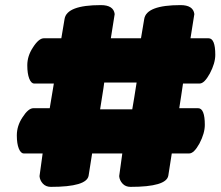

<svg xmlns="http://www.w3.org/2000/svg" viewBox="-20 -727 864 752"><path d="M491.2 4.9Q471.7 4.9 460 -7.8Q448.2 -20.5 446.8 -37.1Q446.8 -37.6 459 -126H340.8L327.1 -39.1Q319.8 4.9 179.2 4.9Q159.7 4.9 147.9 -7.8Q136.2 -20.5 134.8 -37.1Q134.8 -37.6 147 -126H73.2Q61.5 -126 53.7 -145Q45.9 -164.1 45.9 -196.8Q45.9 -233.9 67.9 -267.1Q90.8 -303.2 110.8 -303.2H174.8Q189.5 -391.1 190.9 -399.9H113.8Q102.1 -399.9 94.5 -419.2Q86.9 -438.5 86.9 -471.2Q86.9 -507.8 108.9 -541Q131.8 -577.1 151.9 -577.1H220.2Q230.5 -639.6 232.9 -652.8Q241.7 -707 375 -707Q424.8 -707 429.2 -671.9L414.1 -577.1H532.2Q542.5 -639.6 544.9 -652.8Q553.7 -707 687 -707Q736.8 -707 741.2 -671.9L726.1 -577.1H796.9Q823.2 -577.1 823.2 -512.2Q823.2 -479.5 801.8 -439Q780.3 -399.9 762.2 -399.9H696.8Q694.8 -383.8 689.5 -350.8Q684.1 -317.9 682.1 -303.2H755.9Q782.2 -303.2 782.2 -237.8Q782.2 -205.1 761.2 -165Q739.7 -126 721.2 -126H652.8L639.2 -39.1Q631.8 4.9 491.2 4.9ZM388.2 -403.8Q386.2 -386.2 380.4 -351.3Q374.5 -316.4 372.1 -298.8H498Q499.5 -309.6 505.9 -345.7Q512.2 -381.8 515.1 -403.8Z"/></svg>

Font: GGS TheRock Black
Style: Regular
Weight: 900
Designer: Rodrigo Fuenzalida (2012); Goodgame Studios (2014)
Foundry: Rodrigo Fuenzalida,2012;  GGS,2014
Version: Version 1.002 | FøM Mod